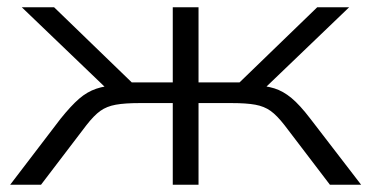

<svg xmlns="http://www.w3.org/2000/svg" viewBox="-20 -509 1022 529"><path d="M8 0 147 -182Q176 -218 198 -237Q220 -256 245 -264.5Q270 -273 307 -275L285 -254L40 -489H129L343 -282H456V-489H527V-282H640L854 -489H942L697 -254L675 -275Q712 -273 736 -265.5Q760 -258 783 -239Q806 -220 835 -182L975 0H889L764 -164Q743 -191 725.5 -203.5Q708 -216 683.5 -220.5Q659 -225 618 -225H527V0H456V-225H365Q324 -225 299 -220.5Q274 -216 256.5 -203.5Q239 -191 218 -164L93 0Z"/></svg>

Font: Nunito Sans 10pt Expanded Light
Style: Regular
Weight: 300
Width: 7
Designer: Vernon Adams
Foundry: Vernon Adams
Version: Version 3.101;gftools[0.9.27]